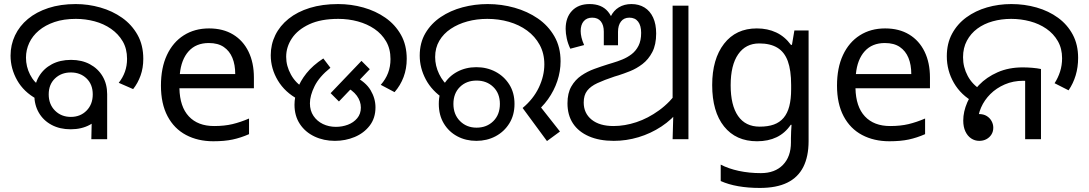

<svg xmlns="http://www.w3.org/2000/svg" viewBox="-20 -686 5365 946"><path d="M328 -49Q275 -49 234.5 -70.5Q194 -92 171.5 -130.5Q149 -169 149 -220Q149 -271 172 -309.5Q195 -348 235.5 -369.5Q276 -391 330 -391Q383 -391 423 -369.5Q463 -348 485.5 -310Q508 -272 508 -222Q508 -171 485.5 -132Q463 -93 422.5 -71Q382 -49 328 -49ZM329 -110Q376 -110 406.5 -141Q437 -172 437 -221Q437 -270 406.5 -299.5Q376 -329 329 -329Q282 -329 251 -299.5Q220 -270 220 -221Q220 -172 251 -141Q282 -110 329 -110ZM161 -198Q97 -233 64.5 -290.5Q32 -348 32 -412Q32 -465 54 -511.5Q76 -558 117.5 -592.5Q159 -627 218.5 -646.5Q278 -666 353 -666Q415 -666 474.5 -649Q534 -632 581.5 -598.5Q629 -565 657.5 -514.5Q686 -464 686 -396Q686 -351 672.5 -313.5Q659 -276 636 -247L565 -278Q585 -303 595.5 -332.5Q606 -362 606 -396Q606 -446 584.5 -482.5Q563 -519 527 -544Q491 -569 446 -581Q401 -593 354 -593Q294 -593 248.5 -577.5Q203 -562 171.5 -535.5Q140 -509 124 -474.5Q108 -440 108 -402Q108 -358 128 -318.5Q148 -279 185 -256L161 -198ZM434 -187 508 -222V0H430Z M1010 -546Q1079 -546 1128.5 -516Q1178 -486 1204.5 -431.5Q1231 -377 1231 -304V-251H864Q866 -160 910.5 -112.5Q955 -65 1035 -65Q1086 -65 1125.5 -74.5Q1165 -84 1207 -102V-25Q1166 -7 1126 1.5Q1086 10 1031 10Q955 10 896.5 -21Q838 -52 805.5 -113.5Q773 -175 773 -264Q773 -352 802.5 -415Q832 -478 885.5 -512Q939 -546 1010 -546ZM1009 -474Q946 -474 909.5 -433.5Q873 -393 866 -321H1139Q1139 -367 1125 -401Q1111 -435 1082.5 -454.5Q1054 -474 1009 -474Z M1450 -196Q1384 -231 1349 -289.5Q1314 -348 1314 -414Q1314 -467 1336.5 -513Q1359 -559 1402 -593.5Q1445 -628 1506.5 -647Q1568 -666 1646 -666Q1710 -666 1770.5 -649Q1831 -632 1879 -598.5Q1927 -565 1955.5 -514.5Q1984 -464 1984 -396Q1984 -348 1968.5 -306.5Q1953 -265 1924 -232L1856 -268Q1880 -295 1892 -326.5Q1904 -358 1904 -395Q1904 -445 1882.5 -482Q1861 -519 1825 -543.5Q1789 -568 1743 -580.5Q1697 -593 1647 -593Q1561 -593 1504 -566.5Q1447 -540 1418.5 -497.5Q1390 -455 1390 -406Q1390 -361 1413.5 -318.5Q1437 -276 1477 -253L1450 -196ZM1431 -170Q1431 -207 1445 -246.5Q1459 -286 1490 -325Q1521 -364 1573 -398L1608 -352Q1553 -308 1530 -261.5Q1507 -215 1507 -177Q1507 -141 1524.5 -115Q1542 -89 1571 -75Q1600 -61 1635 -61Q1666 -61 1694 -71.5Q1722 -82 1740 -103.5Q1758 -125 1758 -156Q1758 -187 1738 -214.5Q1718 -242 1675 -263L1726 -310Q1782 -282 1806 -241.5Q1830 -201 1830 -157Q1830 -104 1801.5 -67Q1773 -30 1727.5 -11Q1682 8 1630 8Q1575 8 1529.5 -13.5Q1484 -35 1457.5 -75Q1431 -115 1431 -170ZM1609 -227 1761 -386 1802 -345 1650 -186Z M2555 -154Q2608 -198 2635 -255Q2662 -312 2662 -369Q2662 -423 2639 -465Q2616 -507 2577 -535.5Q2538 -564 2487.5 -578.5Q2437 -593 2381 -593Q2329 -593 2283 -580.5Q2237 -568 2201 -544Q2165 -520 2144.5 -485Q2124 -450 2124 -405Q2124 -362 2143.5 -321.5Q2163 -281 2197 -254L2169 -198Q2108 -238 2078 -294.5Q2048 -351 2048 -412Q2048 -475 2076 -522.5Q2104 -570 2151.5 -602Q2199 -634 2259 -650Q2319 -666 2383 -666Q2451 -666 2515 -648Q2579 -630 2630 -595Q2681 -560 2711.5 -507Q2742 -454 2742 -384Q2742 -335 2726 -287Q2710 -239 2680 -197Q2650 -155 2608 -123L2624 -184L2739 -38L2675 9ZM2327 8Q2275 8 2233 -14.5Q2191 -37 2166.5 -78Q2142 -119 2142 -174Q2142 -229 2166.5 -269.5Q2191 -310 2233 -332.5Q2275 -355 2327 -355Q2379 -355 2421.5 -332.5Q2464 -310 2489.5 -269.5Q2515 -229 2515 -174Q2515 -119 2489.5 -78Q2464 -37 2421.5 -14.5Q2379 8 2327 8ZM2328 -57Q2378 -57 2410.5 -89Q2443 -121 2443 -174Q2443 -226 2410.5 -257.5Q2378 -289 2328 -289Q2278 -289 2246 -257.5Q2214 -226 2214 -174Q2214 -122 2246.5 -89.5Q2279 -57 2328 -57Z M3004 8Q2933 8 2881.5 -14.5Q2830 -37 2803 -78Q2776 -119 2776 -177Q2776 -227 2795 -260Q2814 -293 2844 -313.5Q2874 -334 2908.5 -346.5Q2943 -359 2975 -369L2998 -376Q3022 -383 3046.5 -393Q3071 -403 3092 -419Q3113 -435 3126 -460.5Q3139 -486 3139 -524Q3139 -560 3124 -579.5Q3109 -599 3081 -599Q3054 -599 3039.5 -580Q3025 -561 3025 -529V-463H2955V-530Q2955 -562 2940.5 -580.5Q2926 -599 2898 -599Q2871 -599 2856 -581.5Q2841 -564 2841 -533Q2841 -519 2845 -501.5Q2849 -484 2858 -464L2790 -446Q2778 -471 2772.5 -496.5Q2767 -522 2767 -544Q2767 -600 2798.5 -633Q2830 -666 2885 -666Q2944 -666 2975 -629.5Q3006 -593 3006 -534H2975Q2975 -575 2989 -604.5Q3003 -634 3029.5 -650Q3056 -666 3091 -666Q3128 -666 3155.5 -649Q3183 -632 3198 -599.5Q3213 -567 3213 -521Q3213 -466 3194 -429.5Q3175 -393 3145.5 -370.5Q3116 -348 3084.5 -335.5Q3053 -323 3028 -315L3008 -309Q2957 -292 2923.5 -276.5Q2890 -261 2873 -239Q2856 -217 2856 -181Q2856 -128 2895 -96.5Q2934 -65 3003 -65Q3058 -65 3115.5 -84Q3173 -103 3227.5 -142.5Q3282 -182 3324 -242L3329 -146Q3291 -97 3238.5 -62.5Q3186 -28 3126 -10Q3066 8 3004 8ZM3298 -143 3294 -175V-658H3372V0H3294Z M3709 -546Q3762 -546 3804.5 -526Q3847 -506 3877 -465H3882L3894 -536H3964V9Q3964 85 3938 136.5Q3912 188 3859 214Q3806 240 3724 240Q3666 240 3617.5 231.5Q3569 223 3531 206V125Q3569 145 3620 156Q3671 167 3729 167Q3798 167 3837.5 126.5Q3877 86 3877 16V-5Q3877 -17 3878 -39.5Q3879 -62 3880 -71H3876Q3848 -30 3806.5 -10Q3765 10 3710 10Q3606 10 3547.5 -63Q3489 -136 3489 -267Q3489 -395 3547.5 -470.5Q3606 -546 3709 -546ZM3721 -472Q3654 -472 3617 -418.5Q3580 -365 3580 -266Q3580 -167 3616.5 -114.5Q3653 -62 3723 -62Q3764 -62 3793 -72.5Q3822 -83 3841 -105.5Q3860 -128 3869 -163Q3878 -198 3878 -246V-267Q3878 -340 3861.5 -385Q3845 -430 3810 -451Q3775 -472 3721 -472Z M4341 -546Q4410 -546 4459.5 -516Q4509 -486 4535.5 -431.5Q4562 -377 4562 -304V-251H4195Q4197 -160 4241.5 -112.5Q4286 -65 4366 -65Q4417 -65 4456.5 -74.5Q4496 -84 4538 -102V-25Q4497 -7 4457 1.5Q4417 10 4362 10Q4286 10 4227.5 -21Q4169 -52 4136.5 -113.5Q4104 -175 4104 -264Q4104 -352 4133.5 -415Q4163 -478 4216.5 -512Q4270 -546 4341 -546ZM4340 -474Q4277 -474 4240.5 -433.5Q4204 -393 4197 -321H4470Q4470 -367 4456 -401Q4442 -435 4413.5 -454.5Q4385 -474 4340 -474Z M4780 -182Q4715 -217 4680 -277.5Q4645 -338 4645 -409Q4645 -472 4671 -520Q4697 -568 4741.5 -600.5Q4786 -633 4843 -649.5Q4900 -666 4963 -666Q5028 -666 5087.5 -649Q5147 -632 5193 -598.5Q5239 -565 5265.5 -515.5Q5292 -466 5292 -401Q5292 -355 5280 -315Q5268 -275 5245 -241L5176 -276Q5193 -302 5203 -333Q5213 -364 5213 -399Q5213 -447 5192 -483.5Q5171 -520 5135.5 -544.5Q5100 -569 5055 -581Q5010 -593 4962 -593Q4914 -593 4871 -581Q4828 -569 4795.5 -545Q4763 -521 4744 -485.5Q4725 -450 4725 -404Q4725 -355 4748 -312Q4771 -269 4814 -243L4780 -182ZM4805 8Q4783 8 4765 -4Q4747 -16 4736.5 -38.5Q4726 -61 4726 -92Q4726 -136 4746 -182Q4766 -228 4803.5 -267Q4841 -306 4895.5 -330Q4950 -354 5019 -354Q5041 -354 5065.5 -352Q5090 -350 5109 -346V0H5031V-310L5076 -283Q5061 -286 5047.5 -287Q5034 -288 5022 -288Q4972 -288 4930.5 -270Q4889 -252 4859.5 -222.5Q4830 -193 4814 -156.5Q4798 -120 4798 -84Q4798 -69 4805 -56.5Q4812 -44 4820 -33L4762 -96Q4764 -106 4770.5 -112Q4777 -118 4786 -121Q4795 -124 4804 -124Q4826 -124 4841.5 -114.5Q4857 -105 4865.5 -89.5Q4874 -74 4874 -57Q4874 -38 4865 -23.5Q4856 -9 4840.5 -0.5Q4825 8 4805 8Z"/></svg>

Font: oriya25
Style: Book
Weight: 400
Designer: Jelle Bosma - Monotype Design Team
Foundry: Monotype Imaging Inc.
Version: Version 2.003